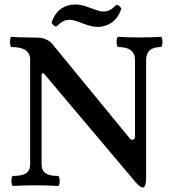

<svg xmlns="http://www.w3.org/2000/svg" viewBox="-20 -831 769 861"><path d="M584.5 -18.1 182.1 -495.1Q179.2 -498.5 177 -500.7Q174.8 -502.9 173.3 -502.9Q166.5 -502.9 166.5 -492.2V-94.2Q166.5 -66.4 184.3 -54.2Q202.1 -42 240.2 -42Q243.7 -42 245.6 -35.2Q247.6 -28.3 247.6 -18.6Q247.6 -9.8 245.6 -3.4Q243.7 2.9 240.2 2.9Q189.9 0 139.6 0Q88.9 0 38.6 2.9Q35.2 2.9 33.2 -4.2Q31.2 -11.2 31.2 -20.5Q31.2 -29.3 33.2 -35.6Q35.2 -42 38.6 -42Q78.6 -42 96.9 -54Q115.2 -65.9 115.2 -94.2V-564Q115.2 -620.1 31.2 -620.1Q28.3 -620.1 26.6 -627.2Q24.9 -634.3 24.9 -643.1Q24.9 -652.3 26.6 -659.2Q28.3 -666 31.2 -666Q60.1 -663.1 103.5 -663.1Q162.6 -663.1 173.3 -659.2Q186.5 -654.8 196 -649.7Q205.6 -644.5 214.4 -633.8L561.5 -210.9Q566.9 -204.1 573.2 -204.1Q585.4 -204.1 585.4 -219.2V-562Q585.4 -620.1 510.3 -620.1Q506.8 -620.1 504.9 -626.7Q502.9 -633.3 502.9 -642.6Q502.9 -652.3 504.9 -659.2Q506.8 -666 510.3 -666Q548.3 -663.1 606 -663.1Q663.1 -663.1 701.2 -666Q704.6 -666 706.5 -659.2Q708.5 -652.3 708.5 -643.1Q708.5 -633.8 706.5 -627Q704.6 -620.1 701.2 -620.1Q635.3 -620.1 635.3 -562V-37.1Q635.3 9.8 620.1 9.8Q613.8 9.8 605.2 2.9Q596.7 -3.9 584.5 -18.1ZM350.6 -726.1Q325.7 -735.8 314.2 -739Q302.7 -742.2 291.5 -742.2Q275.4 -742.2 262 -734.9Q248.5 -727.5 234.4 -713.4Q230 -709 218.3 -719.7Q213.4 -724.6 212.2 -727.3Q210.9 -730 212.4 -733.4Q228 -774.9 255.6 -793Q283.2 -811 317.9 -811Q334 -811 347.9 -807.6Q361.8 -804.2 384.8 -795.4Q410.2 -786.1 421.9 -782.7Q433.6 -779.3 444.3 -779.3Q459.5 -779.3 473.1 -786.6Q486.8 -793.9 501 -808.1Q505.4 -812.5 517.1 -801.8Q522 -796.9 523.2 -794.2Q524.4 -791.5 522.9 -788.1Q507.8 -747.1 479.5 -728.8Q451.2 -710.4 418 -710.4Q402.3 -710.4 387.7 -714.1Q373 -717.8 350.6 -726.1Z"/></svg>

Font: JuniusX
Style: Bold
Weight: 700
Designer: Peter S. Baker
Foundry: Briery Creek Software
Version: Version 1.004